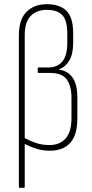

<svg xmlns="http://www.w3.org/2000/svg" viewBox="-20 -711 439 916"><path d="M74 185Q70 185 70 181V-542Q70 -618 106.5 -654.5Q143 -691 204 -691Q265 -691 297 -659.5Q329 -628 329 -553V-506Q329 -453 310.5 -422Q292 -391 262 -381V-379Q303 -373 326 -341Q349 -309 349 -248V-146Q349 -67 315 -29.5Q281 8 219 8Q183 8 153.5 -1.5Q124 -11 98 -24V181Q98 185 94 185ZM98 -544V-52Q124 -38 153 -28.5Q182 -19 216 -19Q266 -19 293.5 -51Q321 -83 321 -147V-246Q321 -299 299 -331Q277 -363 220 -363H164Q160 -363 160 -367V-385Q160 -389 164 -389H210Q253 -389 277 -417Q301 -445 301 -506V-551Q301 -614 277 -639Q253 -664 203 -664Q155 -664 126.5 -635Q98 -606 98 -544Z"/></svg>

Font: Sofia Sans Cond ExtraLight
Style: Regular
Weight: 200
Width: 3
Designer: Botio Nikoltchev, Ani Petrova
Foundry: lettersoup
Version: Version 4.100; ttfautohint (v1.8.3)